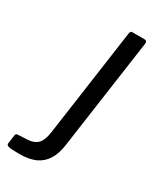

<svg xmlns="http://www.w3.org/2000/svg" viewBox="-283 -595 698 830"><g transform="rotate(30 66.5 -180.0)"><path d="M116.8 31.4Q110.7 79.2 92.2 109.8Q73.7 140.3 41.9 155.2Q10.1 170 -38.2 170Q-81 170 -92.7 166.5Q-104.4 163 -103.1 154.2L-97.1 110.9Q-96.1 106.6 -94.3 104.2Q-92.5 101.8 -87.5 101.3L-38.3 98.6Q-6.6 97.1 10.8 79.9Q28.2 62.7 34.3 21.1L110.5 -518.8Q111.8 -525.4 114.2 -527.7Q116.6 -530 122.7 -530H183.2Q189.3 -530 192.3 -525.5Q195.2 -521 194.2 -514.9L116.8 31.4Z"/></g></svg>

Font: Libre Franklin Thin
Style: Italic
Weight: 100
Italic angle: -8°
Designer: Pablo Impallari, Rodrigo Fuenzalida, Nhung Nguyen
Foundry: Impallari Type
Version: Version 3.000